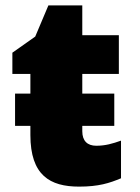

<svg xmlns="http://www.w3.org/2000/svg" viewBox="-20 -684 521 714"><path d="M430 -21V-161C399 -150 372 -142 338 -142C305 -142 286 -160 286 -196V-216H405V-336H286V-409H422V-553H286V-664H160L111 -548L26 -488V-409H93V-336H36V-216H93V-182C93 -32 166 10 274 10C347 10 387 -3 430 -21Z"/></svg>

Font: Noto Sans UI Black
Style: Regular
Weight: 900
Designer: Monotype Design Team
Foundry: Monotype Imaging Inc.
Version: Version 1.901